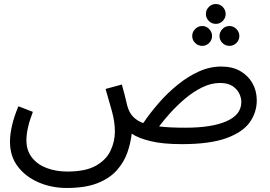

<svg xmlns="http://www.w3.org/2000/svg" viewBox="-20 -706 1346 958"><path d="M313 231.9Q237.8 231.9 173.3 204.3Q108.9 176.8 69.3 125.5Q29.8 74.2 29.8 1Q29.8 -35.2 39.8 -79.1Q49.8 -123 71.8 -175.8L144 -147.9Q127.9 -106 119.9 -71Q111.8 -36.1 111.8 -5.9Q111.8 44.9 139.4 80.1Q167 115.2 213.4 132.6Q259.8 149.9 315.9 149.9Q407.2 149.9 458.5 120.8Q509.8 91.8 531.5 45.9Q553.2 0 553.2 -48.8Q553.2 -98.1 538.6 -150.6Q523.9 -203.1 506.8 -262.2L587.9 -284.2Q604 -227.1 609.6 -200.9Q615.2 -174.8 621.1 -160.2Q640.1 -111.8 694.8 -91.8Q728 -141.1 771.5 -191.2Q814.9 -241.2 866 -282.7Q917 -324.2 971.9 -349.1Q1026.9 -374 1084 -374Q1139.2 -374 1178.5 -351.6Q1217.8 -329.1 1239.5 -291Q1261.2 -252.9 1261.2 -205.1Q1261.2 -146 1226.6 -96.4Q1191.9 -46.9 1109.9 -16.8Q1027.8 13.2 887.2 13.2Q791 13.2 730 -2Q668.9 -17.1 637.2 -39.1Q631.8 8.8 615 56.4Q598.1 104 562.5 144Q526.9 184.1 466.3 208Q405.8 231.9 313 231.9ZM1078.1 -292Q1033.2 -292 988.5 -270Q943.8 -248 903.3 -213.6Q862.8 -179.2 829.3 -142.1Q795.9 -105 773.9 -75.2Q800.8 -71.8 833.5 -70.3Q866.2 -68.8 904.8 -68.8Q1037.1 -68.8 1110.6 -101.3Q1184.1 -133.8 1184.1 -196.8Q1184.1 -219.2 1173.1 -240.7Q1162.1 -262.2 1139.2 -277.1Q1116.2 -292 1078.1 -292ZM1057.1 -586.9Q1036.1 -586.9 1021.7 -601.6Q1007.3 -616.2 1007.3 -636.2Q1007.3 -656.2 1021.7 -671.1Q1036.1 -686 1057.1 -686Q1077.1 -686 1091.6 -671.1Q1106 -656.2 1106 -636.2Q1106 -616.2 1091.6 -601.6Q1077.1 -586.9 1057.1 -586.9ZM989.3 -477.1Q968.3 -477.1 953.6 -491.7Q939 -506.3 939 -526.4Q939 -545.9 953.6 -561Q968.3 -576.2 989.3 -576.2Q1009.3 -576.2 1023.7 -561Q1038.1 -545.9 1038.1 -526.4Q1038.1 -506.3 1023.7 -491.7Q1009.3 -477.1 989.3 -477.1ZM1125 -477.1Q1104 -477.1 1089.6 -491.7Q1075.2 -506.3 1075.2 -526.4Q1075.2 -545.9 1089.6 -561Q1104 -576.2 1125 -576.2Q1145 -576.2 1159.7 -561Q1174.3 -545.9 1174.3 -526.4Q1174.3 -506.3 1159.7 -491.7Q1145 -477.1 1125 -477.1Z"/></svg>

Font: Kurinto Seri
Style: Regular
Weight: 400
Designer: Kurinto was developed by Clint Goss from a range of fonts that are compatible with the SIL Open Font License Version 1.1
Foundry: Clinton F. Goss
Version: Version 2.196; July 25, 2020